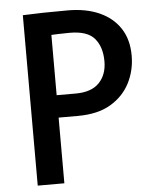

<svg xmlns="http://www.w3.org/2000/svg" viewBox="-54 -817 679 862"><g transform="rotate(-5 285.5 -386.0)"><path d="M81 0V-768Q127 -770 174.5 -771Q222 -772 284 -772Q365 -772 425 -745.5Q485 -719 518.5 -668.5Q552 -618 552 -545Q552 -478 523 -421.5Q494 -365 436 -330.5Q378 -296 288 -296H140V-397H287Q358 -397 393 -433.5Q428 -470 428 -530Q428 -594 396 -632.5Q364 -671 284 -671Q262 -671 231.5 -670Q201 -669 180 -667L201 -688V0Z"/></g></svg>

Font: Yaldevi SemiBold
Style: Regular
Weight: 600
Designer: Sol Matas, Rajitha Manaperi, Kosala Senevirathne
Foundry: Mooniak
Version: Version 1.100